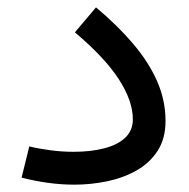

<svg xmlns="http://www.w3.org/2000/svg" viewBox="-20 -503 516 523"><path d="M430.9 -173.5Q430.9 -229.8 407.9 -282Q384.9 -334.1 342.5 -383.9Q300.2 -433.8 241.5 -482.9L184 -414.9Q265 -346.7 303.5 -287.4Q341.9 -228 341.9 -178Q341.9 -147.6 321.2 -128Q300.5 -108.4 264 -99Q227.6 -89.5 180.7 -89.5Q148.7 -89.5 117.3 -93.7Q85.9 -97.8 59.8 -104.2L38.8 -19.2Q72.4 -10.4 109.1 -5.2Q145.8 0 182.6 0Q227.8 0 272 -9.2Q316.2 -18.4 352 -38.7Q387.9 -59 409.4 -92.2Q430.9 -125.5 430.9 -173.5Z"/></svg>

Font: Estedad-VF-FD Black
Style: Regular
Weight: 900
Designer: Amin Abedi
Version: Version 4.000